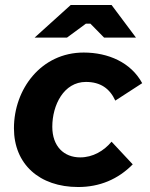

<svg xmlns="http://www.w3.org/2000/svg" viewBox="-20 -740 602 771"><path d="M294 11C380 11 454 -20 513 -80L428 -171C397 -134 353 -108 302 -108C237 -108 190 -152 190 -231C190 -318 236 -411 325 -411C384 -411 421 -384 443 -336L551 -406C506 -489 415 -529 316 -529C145 -529 36 -382 36 -225C36 -81 138 11 294 11ZM526 -589 428 -720H264L119 -589H249L325 -645H343L398 -589Z"/></svg>

Font: Fixel Display 20240404
Style: Bold Italic
Weight: 700
Italic angle: -10°
Designer: AlfaBravo + MacPaw
Foundry: Kyrylo Tkachov, Marchela Mozhyna, Serhii Makarenko, Maria Weinstein, Zakhar Kryvoshyya
Version: Version 1.211;Glyphs 3.2 (3225)